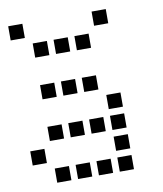

<svg xmlns="http://www.w3.org/2000/svg" viewBox="-85 -853 771 907"><g transform="rotate(-10 300.0 -400.0)"><path d="M17 -784Q16 -784 16 -784Q16 -784 16 -783V-717Q16 -716 16 -716Q16 -716 17 -716H83Q84 -716 84 -716Q84 -716 84 -717V-783Q84 -784 84 -784Q84 -784 83 -784ZM417 -784Q416 -784 416 -784Q416 -784 416 -783V-717Q416 -716 416 -716Q416 -716 417 -716H483Q484 -716 484 -716Q484 -716 484 -717V-783Q484 -784 484 -784Q484 -784 483 -784ZM117 -684Q116 -684 116 -684Q116 -684 116 -683V-617Q116 -616 116 -616Q116 -616 117 -616H183Q184 -616 184 -616Q184 -616 184 -617V-683Q184 -684 184 -684Q184 -684 183 -684ZM217 -684Q216 -684 216 -684Q216 -684 216 -683V-617Q216 -616 216 -616Q216 -616 217 -616H283Q284 -616 284 -616Q284 -616 284 -617V-683Q284 -684 284 -684Q284 -684 283 -684ZM317 -684Q316 -684 316 -684Q316 -684 316 -683V-617Q316 -616 316 -616Q316 -616 317 -616H383Q384 -616 384 -616Q384 -616 384 -617V-683Q384 -684 384 -684Q384 -684 383 -684ZM117 -484Q116 -484 116 -484Q116 -484 116 -483V-417Q116 -416 116 -416Q116 -416 117 -416H183Q184 -416 184 -416Q184 -416 184 -417V-483Q184 -484 184 -484Q184 -484 183 -484ZM217 -484Q216 -484 216 -484Q216 -484 216 -483V-417Q216 -416 216 -416Q216 -416 217 -416H283Q284 -416 284 -416Q284 -416 284 -417V-483Q284 -484 284 -484Q284 -484 283 -484ZM317 -484Q316 -484 316 -484Q316 -484 316 -483V-417Q316 -416 316 -416Q316 -416 317 -416H383Q384 -416 384 -416Q384 -416 384 -417V-483Q384 -484 384 -484Q384 -484 383 -484ZM417 -384Q416 -384 416 -384Q416 -384 416 -383V-317Q416 -316 416 -316Q416 -316 417 -316H483Q484 -316 484 -316Q484 -316 484 -317V-383Q484 -384 484 -384Q484 -384 483 -384ZM117 -284Q116 -284 116 -284Q116 -284 116 -283V-217Q116 -216 116 -216Q116 -216 117 -216H183Q184 -216 184 -216Q184 -216 184 -217V-283Q184 -284 184 -284Q184 -284 183 -284ZM217 -284Q216 -284 216 -284Q216 -284 216 -283V-217Q216 -216 216 -216Q216 -216 217 -216H283Q284 -216 284 -216Q284 -216 284 -217V-283Q284 -284 284 -284Q284 -284 283 -284ZM317 -284Q316 -284 316 -284Q316 -284 316 -283V-217Q316 -216 316 -216Q316 -216 317 -216H383Q384 -216 384 -216Q384 -216 384 -217V-283Q384 -284 384 -284Q384 -284 383 -284ZM417 -284Q416 -284 416 -284Q416 -284 416 -283V-217Q416 -216 416 -216Q416 -216 417 -216H483Q484 -216 484 -216Q484 -216 484 -217V-283Q484 -284 484 -284Q484 -284 483 -284ZM17 -184Q16 -184 16 -184Q16 -184 16 -183V-117Q16 -116 16 -116Q16 -116 17 -116H83Q84 -116 84 -116Q84 -116 84 -117V-183Q84 -184 84 -184Q84 -184 83 -184ZM417 -184Q416 -184 416 -184Q416 -184 416 -183V-117Q416 -116 416 -116Q416 -116 417 -116H483Q484 -116 484 -116Q484 -116 484 -117V-183Q484 -184 484 -184Q484 -184 483 -184ZM117 -84Q116 -84 116 -84Q116 -84 116 -83V-17Q116 -16 116 -16Q116 -16 117 -16H183Q184 -16 184 -16Q184 -16 184 -17V-83Q184 -84 184 -84Q184 -84 183 -84ZM217 -84Q216 -84 216 -84Q216 -84 216 -83V-17Q216 -16 216 -16Q216 -16 217 -16H283Q284 -16 284 -16Q284 -16 284 -17V-83Q284 -84 284 -84Q284 -84 283 -84ZM317 -84Q316 -84 316 -84Q316 -84 316 -83V-17Q316 -16 316 -16Q316 -16 317 -16H383Q384 -16 384 -16Q384 -16 384 -17V-83Q384 -84 384 -84Q384 -84 383 -84ZM417 -84Q416 -84 416 -84Q416 -84 416 -83V-17Q416 -16 416 -16Q416 -16 417 -16H483Q484 -16 484 -16Q484 -16 484 -17V-83Q484 -84 484 -84Q484 -84 483 -84Z"/></g></svg>

Font: Doto SemiBold
Style: Regular
Weight: 600
Monospace: yes
Version: Version 1.000